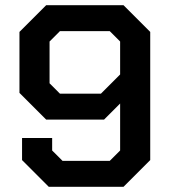

<svg xmlns="http://www.w3.org/2000/svg" viewBox="-20 -720 659 740"><path d="M65 -103V-188H181V-140L221 -100H403L443 -140V-321L381 -259H158L55 -362V-597L158 -700H456L559 -597V-103L456 0H168ZM369 -359 443 -433V-560L403 -600H211L171 -560V-399L211 -359Z"/></svg>

Font: Chakra Petch SemiBold
Style: Regular
Weight: 600
Designer: Katatrad Aksorn Co.,Ltd.
Foundry: Cadson Demak Co.,Ltd.
Version: Version 1.000; ttfautohint (v1.6)